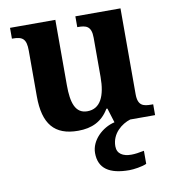

<svg xmlns="http://www.w3.org/2000/svg" viewBox="-85 -611 838 926"><g transform="rotate(-10 333.5 -148.0)"><path d="M264 10C332 10 382 -14 416 -71H421L443 0C382 14 325 68 325 130C325 206 377 240 474 240C495 240 538 234 559 224V160C535 165 514 168 496 168C456 168 427 152 427 115C427 52 478 13 520 0H642V-53H634C595 -53 567 -58 567 -116V-536H346V-483H349C388 -483 415 -477 415 -419V-227C415 -134 388 -75 324 -75C265 -75 248 -130 248 -216V-536H26V-483H29C78 -483 96 -470 96 -412V-188C96 -53 148 10 264 10Z"/></g></svg>

Font: Noto Serif Malayalam
Style: Bold
Weight: 700
Designer: Indian type Foundry, Jelle Bosma, Monotype Design Team
Foundry: Monotype Imaging Inc.
Version: Version 2.104